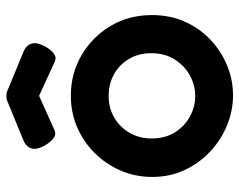

<svg xmlns="http://www.w3.org/2000/svg" viewBox="-94 -637 747 599"><g transform="rotate(-90 279.5 -337.5)"><path d="M282 16Q234 16 188.5 -2.5Q143 -21 106.5 -55Q70 -89 48.5 -135Q27 -181 27 -236Q27 -289 47 -335Q67 -381 102 -416Q137 -451 182.5 -470.5Q228 -490 280 -490Q350 -490 407 -456.5Q464 -423 498 -366Q532 -309 532 -237Q532 -180 511 -133.5Q490 -87 454 -53.5Q418 -20 373.5 -2Q329 16 282 16ZM280 -102Q313 -102 343.5 -118.5Q374 -135 393.5 -166Q413 -197 413 -239Q413 -278 395.5 -308Q378 -338 348 -355Q318 -372 279 -372Q242 -372 212 -354.5Q182 -337 164.5 -306.5Q147 -276 147 -238Q147 -196 166 -165.5Q185 -135 215.5 -118.5Q246 -102 280 -102ZM280 -691Q286 -691 290.5 -690Q295 -689 298 -687L412 -640Q437 -631 442.5 -614Q448 -597 436 -574Q425 -553 412.5 -543.5Q400 -534 387 -540L280 -589L173 -541Q159 -535 146.5 -545Q134 -555 123 -575Q111 -598 116.5 -614.5Q122 -631 146 -640L261 -687Q264 -689 269 -690Q274 -691 280 -691Z"/></g></svg>

Font: Fredoka Medium
Style: Regular
Weight: 500
Designer: Ben Nathan
Foundry: Milena B. Brandão, Ben Nathan
Version: Version 2.001